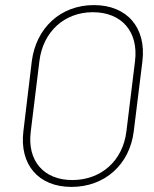

<svg xmlns="http://www.w3.org/2000/svg" viewBox="-20 -728 604 755"><path d="M261 7C392 7 490 -81 506 -212L540 -487C556 -619 480 -708 349 -708C219 -708 122 -619 105 -487L72 -212C56 -81 131 7 261 7ZM264 -20C152 -20 86 -96 101 -211L135 -488C149 -603 233 -680 345 -680C459 -680 525 -603 511 -488L477 -211C463 -96 378 -20 264 -20Z"/></svg>

Font: Barlow Thin
Style: Italic
Weight: 250
Italic angle: -7°
Designer: Jeremy Tribby
Foundry: Tribby Type
Version: Version 1.422;hotconv 1.0.109;makeotfexe 2.5.65596